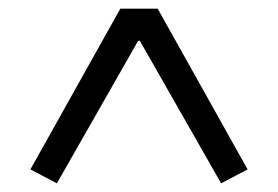

<svg xmlns="http://www.w3.org/2000/svg" viewBox="-20 -718 640 442"><path d="M550 -328 489 -296 302 -624H298L111 -296L50 -328L257 -698H343Z"/></svg>

Font: IBM Plex Sans
Style: Regular
Weight: 400
Designer: Mike Abbink, Paul van der Laan, Pieter van Rosmalen
Foundry: Bold Monday
Version: Version 3.201